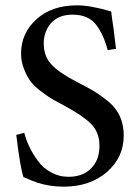

<svg xmlns="http://www.w3.org/2000/svg" viewBox="-20 -685 520 720"><path d="M415 -502 384 -497Q368 -557 339 -594Q310 -630 252 -630Q200 -630 172 -599Q144 -567 144 -522Q144 -473 174 -442Q203 -411 270 -377Q311 -356 334 -342Q357 -328 387 -304Q416 -279 430 -248Q444 -216 444 -177Q444 -95 381 -40Q318 15 218 15Q167 15 120 0Q102 -6 68 -21Q56 -55 41 -179L71 -187Q78 -160 90 -135Q102 -109 122 -82Q141 -55 171 -39Q201 -22 237 -22Q291 -22 322 -54Q353 -85 353 -139Q353 -188 322 -220Q291 -251 226 -286Q196 -302 180 -311Q164 -320 137 -340Q110 -360 96 -378Q82 -396 71 -424Q59 -452 59 -484Q59 -561 117 -613Q174 -665 269 -665Q319 -665 397 -642Q399 -622 406 -576Q412 -530 415 -502Z"/></svg>

Font: Shafarik
Style: Regular
Weight: 400
Version: Version 1.001; ttfautohint (v1.8.4.7-5d5b)